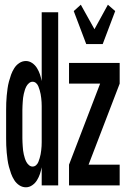

<svg xmlns="http://www.w3.org/2000/svg" viewBox="-20 -787 540 815"><path d="M346 -600 293 -740 323 -767 381 -663 438 -767 469 -740 416 -600ZM90 8Q75 8 62 -0.5Q49 -9 40.5 -22.5Q32 -36 27 -50Q22 -64 18 -79Q14 -94 12 -109Q10 -124 8.5 -139Q7 -154 6.5 -169.5Q6 -185 6 -200V-320Q6 -335 6.5 -350.5Q7 -366 8.5 -381Q10 -396 12 -411Q14 -426 18 -441Q22 -456 27 -470Q32 -484 40.5 -497.5Q49 -511 62 -519.5Q75 -528 90 -528Q104 -528 116.5 -519.5Q129 -511 137 -498Q145 -485 149.5 -471.5Q154 -458 157 -443V-735H227V0H157V-77Q154 -62 149.5 -48.5Q145 -35 137 -22Q129 -9 116.5 -0.5Q104 8 90 8ZM273 0V-88L405 -432H273V-520H488V-432L356 -88H488V0ZM118 -80Q127 -80 133.5 -86Q140 -92 143 -100Q146 -108 148.5 -116Q151 -124 152.5 -132.5Q154 -141 155 -149.5Q156 -158 156.5 -166.5Q157 -175 157 -183.5Q157 -192 157 -200V-320Q157 -328 157 -336.5Q157 -345 156.5 -353.5Q156 -362 155 -370.5Q154 -379 152.5 -387.5Q151 -396 148.5 -404Q146 -412 143 -420Q140 -428 133.5 -434Q127 -440 118 -440Q110 -440 103 -434Q96 -428 92 -420.5Q88 -413 85.5 -405Q83 -397 81 -388.5Q79 -380 78 -371.5Q77 -363 76.5 -354.5Q76 -346 75.5 -337.5Q75 -329 75 -320V-200Q75 -191 75.5 -182.5Q76 -174 76.5 -165.5Q77 -157 78 -148.5Q79 -140 81 -131.5Q83 -123 85.5 -115Q88 -107 92 -99.5Q96 -92 103 -86Q110 -80 118 -80Z"/></svg>

Font: Iosevka SS18 Semibold
Style: Regular
Weight: 600
Monospace: yes
Designer: Belleve Invis
Foundry: Belleve Invis
Version: Version 25.1.1; ttfautohint (v1.8.4)